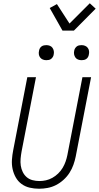

<svg xmlns="http://www.w3.org/2000/svg" viewBox="-20 -1142 605 1174"><path d="M219 12Q189 12 161.5 5.5Q134 -1 112 -17Q90 -33 76.5 -57Q63 -81 57 -108.5Q51 -136 53 -165.5Q55 -195 61 -225L147 -670H200L112 -216Q108 -194 106 -172Q104 -150 107 -129.5Q110 -109 119 -90.5Q128 -72 143 -59Q158 -46 178.5 -40.5Q199 -35 221 -35Q241 -35 261 -39.5Q281 -44 300 -54.5Q319 -65 335.5 -81Q352 -97 363 -115.5Q374 -134 381 -154Q388 -174 392 -194L484 -670H537L443 -185Q438 -160 429 -134.5Q420 -109 405 -85.5Q390 -62 368.5 -42.5Q347 -23 322.5 -10.5Q298 2 271.5 7Q245 12 219 12ZM479 -774Q467 -774 457 -778Q447 -782 441 -790.5Q435 -799 433 -810Q431 -821 434 -833Q435 -840 439.5 -847Q444 -854 450 -858.5Q456 -863 463.5 -864.5Q471 -866 479 -866Q490 -866 500 -862Q510 -858 516.5 -849.5Q523 -841 524.5 -830Q526 -819 523 -807Q522 -800 518 -793Q514 -786 507.5 -781.5Q501 -777 493.5 -775.5Q486 -774 479 -774ZM263 -774Q252 -774 242 -778Q232 -782 225.5 -790.5Q219 -799 217.5 -810Q216 -821 219 -833Q220 -840 224 -847Q228 -854 234.5 -858.5Q241 -863 248.5 -864.5Q256 -866 263 -866Q275 -866 285 -862Q295 -858 301 -849.5Q307 -841 309 -830Q311 -819 308 -807Q307 -800 302.5 -793Q298 -786 292 -781.5Q286 -777 278.5 -775.5Q271 -774 263 -774ZM362 -955 284 -1093 328 -1117 405 -998 529 -1122 565 -1089 432 -955Z"/></svg>

Font: Lode Dark
Style: Italic
Weight: 400
Italic angle: -11°
Monospace: yes
Designer: Belleve Invis
Foundry: Belleve Invis
Version: Version 29.2.0; ttfautohint (v1.8.3)